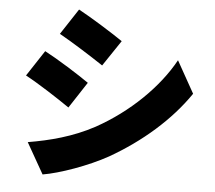

<svg xmlns="http://www.w3.org/2000/svg" viewBox="-58 -869 1115 994"><g transform="rotate(5 500.0 -371.5)"><path d="M313 -805 225 -671C295 -632 397 -567 457 -527L547 -661C490 -700 383 -767 313 -805ZM108 -98 199 62C285 48 432 -4 534 -61C700 -156 843 -281 939 -422L846 -588C767 -444 623 -303 451 -208C338 -147 221 -117 108 -98ZM157 -575 69 -441C140 -403 241 -337 302 -295L391 -431C335 -470 229 -537 157 -575Z"/></g></svg>

Font: ChiuKong Gothic MN Heavy
Style: Regular
Weight: 900
Designer: Ryoko NISHIZUKA 西塚涼子 (kana, bopomofo & ideographs); Paul D. Hunt (Latin, Greek & Cyrillic); Sandoll Communications 산돌커뮤니
Foundry: Adobe
Version: Version 1.300